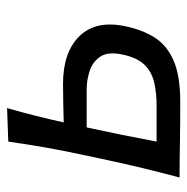

<svg xmlns="http://www.w3.org/2000/svg" viewBox="-13 -527 542 556"><g transform="rotate(-90 258.0 -249.0)"><path d="M22 0Q36.5 -54.5 49 -106Q61.5 -157.5 74.5 -218.5L85 -268Q99.5 -335 108.8 -387.8Q118 -440.5 126 -496L223 -499.5Q211 -457.5 201 -418Q191 -378.5 181.5 -335.5Q207 -336 237 -336.8Q267 -337.5 293 -337.5Q385 -337.5 431.5 -289.8Q478 -242 460 -157Q450 -108.5 427.8 -72.8Q405.5 -37 361 -17.5Q316.5 2 240.5 2Q176.5 2 121 1Q65.5 0 22 0ZM126 -66.5H229.5Q267 -66.5 297.2 -73.5Q327.5 -80.5 348.2 -101.5Q369 -122.5 378 -165Q387 -207 372 -229.5Q357 -252 330.2 -260.5Q303.5 -269 278 -269H167Q155 -214 145.5 -166.8Q136 -119.5 126 -66.5Z"/></g></svg>

Font: Commissioner Flair
Style: Italic
Weight: 400
Italic angle: -12°
Designer: Kostas Bartsokas
Foundry: Kostas Bartsokas
Version: Version 1.000; ttfautohint (v1.8.3)